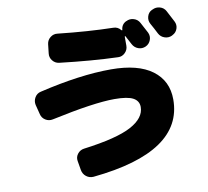

<svg xmlns="http://www.w3.org/2000/svg" viewBox="-92 -934 1185 1093"><g transform="rotate(-10 500.0 -388.0)"><path d="M783 -624Q761 -614 739 -622Q717 -630 706 -651L679 -702Q677 -703 675 -700V-647Q675 -624 658 -607Q641 -590 618 -591Q467 -596 281 -618Q258 -621 243.5 -639.5Q229 -658 232 -681L238 -734Q241 -757 259.5 -771.5Q278 -786 301 -783Q475 -764 619 -761Q646 -761 663 -739Q665 -738 666.5 -738Q668 -738 668 -739Q670 -771 698 -785H699Q720 -796 743 -789Q766 -782 777 -761Q788 -741 810 -699Q820 -678 812 -656Q804 -634 783 -624ZM935 -801Q968 -738 969 -736Q980 -715 972.5 -693Q965 -671 944 -661L941 -659Q920 -649 897.5 -656.5Q875 -664 864 -685Q859 -695 848 -716Q837 -737 831 -747Q820 -767 826.5 -790Q833 -813 854 -823L857 -824Q878 -835 901 -828.5Q924 -822 935 -801ZM565 -530Q721 -530 803 -469Q885 -408 885 -300Q885 3 362 55Q338 57 319.5 42.5Q301 28 297 4L288 -49Q284 -72 298.5 -90.5Q313 -109 336 -112Q529 -137 612 -181.5Q695 -226 695 -290Q695 -325 663 -342.5Q631 -360 555 -360Q437 -360 190 -307Q167 -302 147 -314.5Q127 -327 122 -350L108 -405Q103 -428 115 -448.5Q127 -469 150 -474Q386 -530 565 -530Z"/></g></svg>

Font: Rounded Mplus 1c Black
Style: Regular
Weight: 900
Version: Version 1.059.20150529